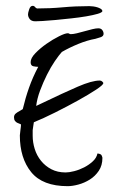

<svg xmlns="http://www.w3.org/2000/svg" viewBox="-20 -633 409 658"><path d="M331 -353Q332 -351 333 -350.5Q334 -350 334 -348Q334 -342 309 -325.5Q284 -309 247 -288.5Q210 -268 169 -247.5Q128 -227 96 -214Q96 -212 94 -201Q92 -190 92 -187V-168Q92 -145 99 -122.5Q106 -100 120.5 -82Q135 -64 156 -53Q177 -42 205 -42Q217 -42 234.5 -46.5Q252 -51 268.5 -59.5Q285 -68 298 -80Q311 -92 314 -107Q326 -106 328.5 -100Q331 -94 331 -92Q331 -66 318.5 -47.5Q306 -29 287.5 -17.5Q269 -6 248.5 -0.5Q228 5 212 5Q126 5 87 -43Q48 -91 48 -169Q48 -173 50 -187Q52 -201 52 -206Q52 -207 48 -208.5Q44 -210 39.5 -212Q35 -214 31.5 -218.5Q28 -223 28 -231Q28 -239 34 -244Q40 -249 48 -253L58 -259Q67 -297 79.5 -332.5Q92 -368 111 -404Q103 -404 94 -406Q85 -408 85 -420Q85 -434 101.5 -451Q118 -468 139.5 -483Q161 -498 182 -508.5Q203 -519 212 -519Q216 -519 217.5 -517.5Q219 -516 223 -516Q231 -516 243.5 -519Q256 -522 270 -526Q284 -530 296.5 -533Q309 -536 317 -536Q326 -536 330.5 -530Q335 -524 335 -517Q335 -509 325 -505.5Q315 -502 307 -500Q279 -495 248.5 -482.5Q218 -470 192 -455Q182 -444 168 -423.5Q154 -403 141 -377Q128 -351 117.5 -323Q107 -295 104 -270L121 -278Q198 -315 246.5 -336Q295 -357 322 -357Q327 -357 331 -353ZM331 -595Q330 -590 314.5 -585.5Q299 -581 275.5 -577Q252 -573 224 -570Q196 -567 170.5 -564.5Q145 -562 126 -561Q107 -560 101 -560Q88 -560 82 -567.5Q76 -575 76 -584Q76 -589 80 -601Q84 -613 92 -613Q97 -613 100 -609Q103 -605 107 -604Q152 -604 195.5 -608Q239 -612 286 -612Q292 -612 299.5 -611Q307 -610 313.5 -608Q320 -606 325 -603Q330 -600 331 -595Z"/></svg>

Font: Reenie Beanie
Style: Regular
Weight: 500
Designer: James Grieshaber
Foundry: James Grieshaber
Version: Version 1.000